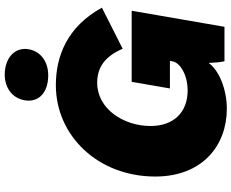

<svg xmlns="http://www.w3.org/2000/svg" viewBox="-104 -866 980 813"><g transform="rotate(-90 386.5 -460.0)"><path d="M332 10C414 10 495 -23 526 -67C527 -41 529 -18 533 0H679L747 -393H446L418 -231H535L532 -217C526 -190 479 -156 409 -156C318 -156 259 -214 259 -313C259 -428 332 -539 442 -539C509 -539 555 -504 586 -431L760 -519C679 -667 553 -714 432 -714C218 -714 45 -536 45 -293C45 -94 176 10 332 10ZM458 -747C523 -741 574 -773 584 -829C593 -883 555 -924 490 -930C426 -935 378 -902 368 -847C358 -792 394 -752 458 -747Z"/></g></svg>

Font: Fixel Display Black
Style: Italic
Weight: 900
Italic angle: -10°
Designer: AlfaBravo + MacPaw
Foundry: Kyrylo Tkachov, Marchela Mozhyna, Serhii Makarenko, Maria Weinstein, Zakhar Kryvoshyya
Version: Version 1.210;Glyphs 3.2 (3217)